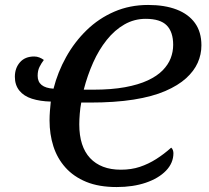

<svg xmlns="http://www.w3.org/2000/svg" viewBox="-20 -745 842 775"><path d="M451 10Q379 10 328 -11Q277 -32 244 -69Q211 -106 195.5 -154.5Q180 -203 180 -259Q180 -278 181.5 -297Q183 -316 185 -335Q142 -336 109 -346.5Q76 -357 58 -379.5Q40 -402 40 -435Q40 -470 60.5 -493.5Q81 -517 118 -517Q129 -517 139 -513Q149 -509 157 -503Q147 -490 139.5 -475Q132 -460 132 -439Q132 -415 148 -402Q164 -389 196 -387Q213 -454 247 -515Q281 -576 330 -623.5Q379 -671 441.5 -698Q504 -725 578 -725Q645 -725 693 -706.5Q741 -688 767 -652Q793 -616 793 -562Q793 -525 778 -491.5Q763 -458 731 -429Q699 -400 647 -377.5Q595 -355 519.5 -343Q444 -331 342 -331H308Q304 -311 302 -286.5Q300 -262 300 -243Q300 -198 311 -164Q322 -130 343.5 -107Q365 -84 396 -72Q427 -60 468 -60Q510 -60 544.5 -71.5Q579 -83 610.5 -103Q642 -123 671 -149Q676 -145 678 -138.5Q680 -132 680 -127Q680 -87 650 -56Q620 -25 568.5 -7.5Q517 10 451 10ZM356 -383Q430 -383 484.5 -393Q539 -403 576.5 -420.5Q614 -438 636.5 -461Q659 -484 669 -510Q679 -536 679 -564Q679 -616 653 -642.5Q627 -669 568 -669Q522 -669 482.5 -646.5Q443 -624 411 -584Q379 -544 356 -492.5Q333 -441 318 -383Z"/></svg>

Font: ET Text
Style: Italic
Weight: 470
Italic angle: -12°
Designer: Monotype Design Team
Foundry: Monotype Imaging Inc.
Version: Version 2.009